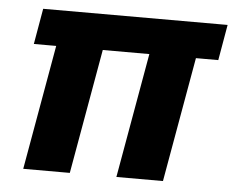

<svg xmlns="http://www.w3.org/2000/svg" viewBox="-43 -567 752 616"><g transform="rotate(5 333.0 -258.5)"><path d="M53 0 124 -402H52L72 -517H666L646 -402H574L503 0H353L424 -402H274L203 0Z"/></g></svg>

Font: DM Sans 11pt Black
Style: Italic
Weight: 900
Italic angle: -10°
Version: Version 4.004;gftools[0.9.30]